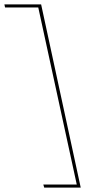

<svg xmlns="http://www.w3.org/2000/svg" viewBox="-87 -731 427 873"><path d="M277 108 280 122H114L110 108H262L87 -697H-64L-67 -711H100Z"/></svg>

Font: EauTestInfant Thin
Style: Italic
Weight: 250
Italic angle: -12°
Designer: Christian Thalmann (Catharsis Fonts)
Version: Version 0.001;PS 000.001;hotconv 1.0.88;makeotf.lib2.5.64775